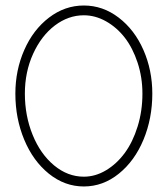

<svg xmlns="http://www.w3.org/2000/svg" viewBox="-20 -672 611 701"><path d="M536.1 -330.1Q536.1 -239.7 503.9 -162.1Q471.7 -84.5 413.8 -37.8Q356 8.8 286.1 8.8Q216.3 8.8 158.4 -37.8Q100.6 -84.5 68.4 -162.1Q36.1 -239.7 36.1 -330.1Q36.1 -415.5 68.6 -489.5Q101.1 -563.5 158.9 -607.7Q216.8 -651.9 286.1 -651.9Q355.5 -651.9 413.3 -607.7Q471.2 -563.5 503.7 -489.5Q536.1 -415.5 536.1 -330.1ZM70.8 -330.1Q70.8 -249.5 99.1 -179.7Q127.4 -109.9 177.2 -68.4Q227.1 -26.9 286.1 -26.9Q328.1 -26.9 367.2 -50.3Q406.2 -73.7 435.5 -113.5Q464.8 -153.3 482.4 -210Q500 -266.6 500 -330.1Q500 -389.6 482.4 -443.1Q464.8 -496.6 435.8 -534.2Q406.7 -571.8 367.4 -594Q328.1 -616.2 286.1 -616.2Q229.5 -616.2 180.2 -578.9Q130.9 -541.5 100.8 -475.3Q70.8 -409.2 70.8 -330.1Z"/></svg>

Font: Rawengulk
Style: Regular
Weight: 400
Version: Version 0.92